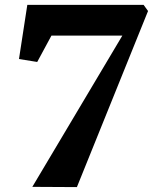

<svg xmlns="http://www.w3.org/2000/svg" viewBox="-20 -763 624 784"><path d="M479.5 -617.5H190L132 -510L57.5 -522L91.5 -743H566.5L584.5 -718L294 1L112 0Z"/></svg>

Font: Merriweather 60pt Black
Style: Italic
Weight: 900
Italic angle: -7.8°
Version: Version 2.101